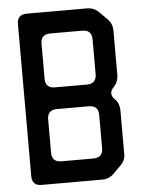

<svg xmlns="http://www.w3.org/2000/svg" viewBox="-52 -751 599 802"><g transform="rotate(-5 247.5 -350.0)"><path d="M90 9H344Q373 9 393 -11L425 -43Q447 -65 445 -93V-272Q445 -302 425 -322L423 -324Q413 -334 413 -346Q413 -359 425 -371Q445 -393 445 -421V-607Q445 -636 425 -656L393 -688Q372 -709 344 -709H90Q50 -709 50 -669V-31Q50 9 90 9ZM141 -432V-578Q141 -618 181 -618H315Q355 -618 355 -578V-432Q355 -392 314 -392H181Q141 -392 141 -432ZM141 -122V-261Q141 -301 181 -301H315Q355 -301 355 -261V-122Q355 -82 315 -82H181Q141 -82 141 -122Z"/></g></svg>

Font: WDXL Lubrifont JP N
Style: Regular
Weight: 400
Designer: [WDXL Lubrifont] Copyright 2020-2022 (c) NightFurySL2001, Skr-ZERO; [ZCOOL QingKe HuangYou] Copyright 2018-2022 (c) The 
Version: Version 2.001;hotconv 1.1.1;makeotfexe 2.6.0